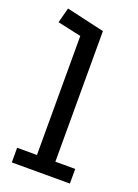

<svg xmlns="http://www.w3.org/2000/svg" viewBox="-128 -708 549 764"><g transform="rotate(20 146.0 -326.0)"><path d="M23 0V-62H107V-566L7 -588L24 -652L185 -615V-62H269V0Z"/></g></svg>

Font: Podkova
Style: Regular
Weight: 400
Designer: Ilya Yudin
Foundry: Cyreal (www.cyreal.org)
Version: Version 2.103